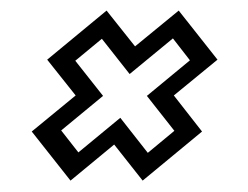

<svg xmlns="http://www.w3.org/2000/svg" viewBox="-20 -472 458 354"><path d="M243 -139 190.5 -205.5 110 -139 38.5 -229.5 119.5 -296 67 -362 176.5 -452.5 229 -386.5 309.5 -452.5 381 -362 300.5 -296 352.5 -229.5ZM252.5 -190.2 301.5 -230.8 250.8 -295.2 330.2 -360.8 298.8 -401.2 219 -335.5 167.8 -400.5 118.8 -360 170 -295.2 92.8 -231.5 124.5 -191 201.8 -254.8Z"/></svg>

Font: Tourney Thin
Style: Italic
Weight: 100
Italic angle: -12°
Designer: Tyler Finck
Foundry: Etcetera Type Co
Version: Version 1.015